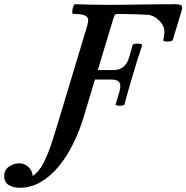

<svg xmlns="http://www.w3.org/2000/svg" viewBox="-234 -686 883 910"><path d="M-141 204Q-169 204 -191.5 191.5Q-214 179 -214 148Q-214 119 -191 103.5Q-168 88 -143 88Q-118 88 -99.5 105Q-81 122 -79 148Q-49 128 -27 85Q-5 42 15.5 -22.5Q36 -87 61 -171L180 -566Q185 -583 183.5 -595Q182 -607 166 -613.5Q150 -620 112 -620Q108 -620 108.5 -631.5Q109 -643 113 -654.5Q117 -666 122 -666Q159 -665 195.5 -664Q232 -663 268 -663Q351 -663 433 -664.5Q515 -666 597 -666Q620 -666 626 -660Q632 -654 627 -636L585 -497Q584 -492 572 -490Q560 -488 549.5 -489.5Q539 -491 540 -497Q542 -505 543.5 -515.5Q545 -526 545 -538Q545 -556 533 -573.5Q521 -591 502 -603.5Q483 -616 462 -616Q430 -618 403 -618.5Q376 -619 355.5 -619.5Q335 -620 320 -620Q310 -620 305 -604L163 -133Q143 -66 113 -5Q83 56 44 103Q5 150 -41.5 177Q-88 204 -141 204ZM314 -191 330 -245Q341 -279 332.5 -294Q324 -309 296 -309H168L181 -354H305Q361 -354 379 -417L394 -472Q396 -477 407 -478.5Q418 -480 429 -478.5Q440 -477 440 -472Q428 -437 417.5 -403.5Q407 -370 396 -332Q386 -297 375 -260Q364 -223 356 -191Q355 -187 344 -185.5Q333 -184 323 -185.5Q313 -187 314 -191Z"/></svg>

Font: Junicode VF
Style: Italic
Weight: 400
Italic angle: -11°
Designer: Peter S. Baker
Version: Version 2.209